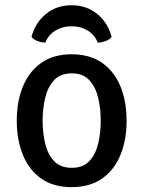

<svg xmlns="http://www.w3.org/2000/svg" viewBox="-20 -718 560 750"><path d="M474.5 -246.5Q474.5 -170.5 450.2 -112Q426 -53.5 378.2 -20.2Q330.5 13 259.5 13Q188.5 13 141 -20.5Q93.5 -54 69.5 -112.8Q45.5 -171.5 45.5 -246.5Q45.5 -322.5 69.8 -381Q94 -439.5 141.8 -472.8Q189.5 -506 259.5 -506Q331 -506 378.8 -472.5Q426.5 -439 450.5 -380.5Q474.5 -322 474.5 -246.5ZM146.5 -246.5Q146.5 -199.5 156.5 -157.2Q166.5 -115 191.2 -88.8Q216 -62.5 260.5 -62.5Q304.5 -62.5 329 -88.8Q353.5 -115 363.5 -157.2Q373.5 -199.5 373.5 -246.5Q373.5 -293.5 363.5 -335.8Q353.5 -378 329 -404.8Q304.5 -431.5 260.5 -431.5Q216 -431.5 191.2 -404.8Q166.5 -378 156.5 -335.8Q146.5 -293.5 146.5 -246.5ZM416 -574Q407.5 -563 392.2 -557.5Q377 -552 362 -551.5Q349.5 -582.5 322 -599Q294.5 -615.5 259.5 -615.5Q225 -615.5 197.2 -599Q169.5 -582.5 157 -551.5Q142 -552 127 -557.5Q112 -563 103 -574Q118 -629.5 159.5 -663.5Q201 -697.5 259.5 -697.5Q318 -697.5 359.8 -663.5Q401.5 -629.5 416 -574Z"/></svg>

Font: Signika Negative Light
Style: Regular
Weight: 400
Version: Version 2.001